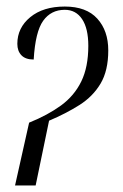

<svg xmlns="http://www.w3.org/2000/svg" viewBox="-20 -567 375 587"><path d="M69 -192Q126 -215 166.5 -244.5Q207 -274 228.5 -318Q250 -362 250 -427Q250 -480 231 -508.5Q212 -537 178 -537Q136 -537 112 -503.5Q88 -470 83 -385Q58 -385 45.5 -398Q33 -411 33 -433Q33 -482 72.5 -514.5Q112 -547 178 -547Q244 -547 277.5 -510Q311 -473 311 -413Q311 -351 287.5 -311.5Q264 -272 223 -246Q182 -220 130 -198L89 0H26Z"/></svg>

Font: Noto Serif Display ExtraCondensed Light
Style: Italic
Weight: 300
Width: 2
Italic angle: -12°
Designer: Monotype Design Team
Foundry: Monotype Imaging Inc.
Version: Version 2.009